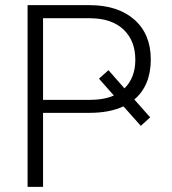

<svg xmlns="http://www.w3.org/2000/svg" viewBox="-20 -731 672 751"><path d="M148.4 -289.6V0H87.9V-710.9H330.1Q440.9 -710.9 505.4 -654.3Q569.8 -597.7 569.8 -498.5Q569.8 -396.5 505.4 -341.8L567.4 -272L530.8 -238.8L462.9 -314.9Q408.2 -289.6 330.1 -289.6ZM466.8 -385.3Q509.3 -426.8 509.3 -497.6Q509.3 -571.3 463.6 -615Q418 -658.7 334 -659.7H148.4V-340.3H330.1Q386.7 -340.3 425.3 -357.4L367.2 -423.3L404.3 -456.5Z"/></svg>

Font: Roboto Light
Style: Regular
Weight: 300
Designer: Google
Version: Version 2.134; 2016; ttfautohint (v1.6)